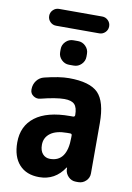

<svg xmlns="http://www.w3.org/2000/svg" viewBox="-97 -940 693 1010"><g transform="rotate(10 250.0 -435.0)"><path d="M365.2 -790H134.8Q116.2 -790 103 -803.2Q89.8 -816.4 89.8 -835Q89.8 -853.5 103 -866.7Q116.2 -879.9 134.8 -879.9H365.2Q383.8 -879.9 397 -866.7Q410.2 -853.5 410.2 -835Q410.2 -816.4 397 -803.2Q383.8 -790 365.2 -790ZM237.3 -730.5H262.7Q286.1 -730.5 303.2 -713.4Q320.3 -696.3 320.3 -672.9V-657.2Q320.3 -633.8 303.2 -616.7Q286.1 -599.6 262.7 -599.6H237.3Q213.9 -599.6 196.8 -616.7Q179.7 -633.8 179.7 -657.2V-672.9Q179.7 -696.3 196.8 -713.4Q213.9 -730.5 237.3 -730.5ZM315.4 -224.6V-236.3Q315.4 -245.1 305.7 -245.1H290Q231.4 -245.1 200.7 -222.2Q169.9 -199.2 169.9 -160.2Q169.9 -128.9 185.1 -111.8Q200.2 -94.7 224.6 -94.7Q315.4 -94.7 315.4 -224.6ZM250 -530.3Q361.3 -530.3 405.8 -485.4Q450.2 -440.4 450.2 -325.2V-56.6Q450.2 -33.2 433.1 -16.6Q416 0 392.6 0H379.9Q355.5 0 338.9 -17.1Q322.3 -34.2 321.3 -56.6V-64.5Q321.3 -65.4 320.3 -65.4Q318.4 -65.4 318.4 -64.5Q269.5 9.8 184.6 9.8Q116.2 9.8 78.1 -32.2Q40 -74.2 40 -150.4Q40 -238.3 103.5 -286.6Q167 -335 290 -335H305.7Q314.5 -335 315.4 -343.8V-344.7Q315.4 -384.8 299.3 -401.4Q283.2 -418 245.1 -418Q200.2 -418 119.1 -397.5Q99.6 -392.6 82.5 -404.3Q65.4 -416 65.4 -436.5V-438.5Q65.4 -464.8 80.6 -484.9Q95.7 -504.9 120.1 -510.7Q199.2 -530.3 250 -530.3Z"/></g></svg>

Font: Rounded Mgen+ 1m bold
Style: Bold
Weight: 700
Designer: [Source Han Sans]
Ryoko NISHIZUKA  (kana & ideographs); Paul D. Hunt (Latin, Greek & Cyrillic); Wenlong ZHANG  (bopomofo
Version: Version 1.059.20150602